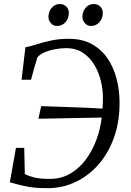

<svg xmlns="http://www.w3.org/2000/svg" viewBox="-20 -948 664 975"><path d="M222.5 7.5Q185 7.5 157.2 5Q129.5 2.5 100.5 -4Q71.5 -10.5 30 -22.5L61 -197H103L106 -64.5Q122.5 -55 152.2 -47.2Q182 -39.5 232.5 -39.5Q291 -39.5 336.8 -66.2Q382.5 -93 415.8 -137.8Q449 -182.5 469.5 -238Q490 -293.5 496.5 -351L175 -345L189 -409Q215 -408 253 -406.8Q291 -405.5 334.2 -404Q377.5 -402.5 420.8 -400.8Q464 -399 500.5 -396.5Q502 -409.5 502.2 -425.2Q502.5 -441 502.5 -456Q502.5 -493.5 492.2 -536.5Q482 -579.5 459.8 -617.5Q437.5 -655.5 401.8 -679.5Q366 -703.5 315 -703.5Q290.5 -703.5 261.8 -698.5Q233 -693.5 208 -683Q183 -672.5 170 -657Q166 -644 161.8 -629.8Q157.5 -615.5 153.2 -600.8Q149 -586 145.2 -571.2Q141.5 -556.5 137.5 -543H89.5L109 -708Q130.5 -711.5 162.5 -721.8Q194.5 -732 236.5 -741.5Q278.5 -751 329 -751Q398 -751 446.5 -724Q495 -697 525.8 -651.8Q556.5 -606.5 571.2 -550.8Q586 -495 587 -438Q589 -337 560.8 -255Q532.5 -173 481.5 -114.2Q430.5 -55.5 364 -24Q297.5 7.5 222.5 7.5ZM269.5 -816Q251.5 -816 238.5 -830.2Q225.5 -844.5 226 -865Q227 -891.5 243.8 -909.5Q260.5 -927.5 283 -927.5Q305 -927.5 317.5 -914Q330 -900.5 329.5 -881Q329 -853 311.8 -834.5Q294.5 -816 269.5 -816ZM442 -816Q424 -816 411 -830.2Q398 -844.5 398.5 -865Q399.5 -891.5 415.8 -909.5Q432 -927.5 455 -927.5Q477 -927.5 489.8 -914Q502.5 -900.5 502 -881Q501.5 -853 484.2 -834.5Q467 -816 442 -816Z"/></svg>

Font: Merriweather 24pt Light
Style: Italic
Weight: 300
Italic angle: -7.8°
Version: Version 2.101